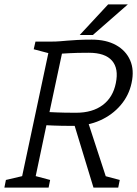

<svg xmlns="http://www.w3.org/2000/svg" viewBox="-63 -857 626 877"><path d="M27 0 169 -667Q193 -667 210.5 -668.5Q228 -670 246.5 -671.5Q265 -673 291 -674.5Q317 -676 356 -676Q422 -676 467 -651Q512 -626 531.5 -581.5Q551 -537 538 -478Q526 -421 488 -376.5Q450 -332 394 -307Q338 -282 271 -282Q215 -282 182 -283.5Q149 -285 149 -285L89 0ZM364 0 272 -302 336 -309 437 0ZM285 -342Q359 -342 406 -377Q453 -412 466 -477Q480 -544 448.5 -580Q417 -616 343 -616Q287 -616 253.5 -614Q220 -612 220 -612L163 -345Q163 -345 196 -343.5Q229 -342 285 -342ZM-43 0 -36 -35 49 -55 37 0ZM79 0 91 -55 166 -35 159 0ZM397 0 409 -55 484 -35 477 0ZM99 -667H179L167 -612L91 -632ZM521 -837 361 -697H301L431 -837Z"/></svg>

Font: Epunda Slab Light
Style: Italic
Weight: 300
Italic angle: -12°
Designer: Simon Atzbach
Foundry: typofactur
Version: Version 1.102